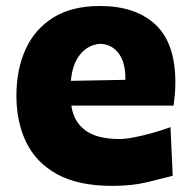

<svg xmlns="http://www.w3.org/2000/svg" viewBox="-20 -604 638 640"><path d="M354 15.6Q241.7 15.6 171.1 -22.9Q100.6 -61.5 67.6 -129.4Q34.7 -197.3 34.7 -285.2Q34.7 -372.6 65.4 -439.9Q96.2 -507.3 158 -545.7Q219.7 -584 313 -584Q432.1 -584 498.3 -522Q564.5 -460 564.5 -330.1Q564.5 -306.2 562.7 -288.1Q561 -270 558.6 -252H217.8Q225.1 -198.7 264.2 -169.7Q303.2 -140.6 378.4 -140.6Q397.9 -140.6 427 -146.2Q456.1 -151.9 488.3 -160.9Q520.5 -169.9 548.3 -180.2L555.7 -18.1Q520 -8.8 470.2 3.4Q420.4 15.6 354 15.6ZM397.9 -337.9Q398.9 -394.5 376.2 -425.3Q353.5 -456.1 314.9 -458Q274.9 -455.6 248 -423.6Q221.2 -391.6 216.3 -334.5Z"/></svg>

Font: Pinar ExtraBold
Style: Regular
Weight: 800
Designer: Amin Abedi
Version: Version 3.000